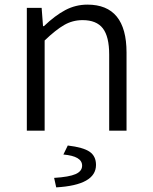

<svg xmlns="http://www.w3.org/2000/svg" viewBox="-20 -565 663 830"><path d="M96 -531H160L166 -452H170Q218 -498 262.5 -521.5Q307 -545 358 -545Q527 -545 527 -338V0H452V-329Q452 -407 424.5 -442.5Q397 -478 337 -478Q294 -478 257.5 -457Q221 -436 173 -390V0H96ZM335 151Q335 110 254 103L273 64Q340 72 367.5 91Q395 110 395 148Q395 235 223 245L214 204Q279 200 307 187.5Q335 175 335 151Z"/></svg>

Font: Nebula Sans Book
Style: Regular
Weight: 400
Designer: Paul D. Hunt for Adobe (as Source Sans)
Foundry: Nebula Entertainment & Broadcasting LLC
Version: Version 1.010